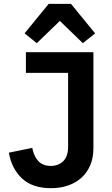

<svg xmlns="http://www.w3.org/2000/svg" viewBox="-20 -970 585 1001"><path d="M467 -698V-196Q467 -149 451.5 -111Q436 -73 407.5 -46Q379 -19 338 -4Q297 11 246 11Q149 11 95 -39.5Q41 -90 26 -174L148 -199Q157 -154 180.5 -129.5Q204 -105 245 -105Q284 -105 309.5 -129.5Q335 -154 335 -205V-590H115V-698ZM350 -950 476 -796 412 -745 292 -861 172 -745 108 -796 234 -950Z"/></svg>

Font: IBM Plex Sans SmBld
Style: Regular
Weight: 600
Designer: Mike Abbink, Paul van der Laan, Pieter van Rosmalen
Foundry: Bold Monday
Version: Version 3.005